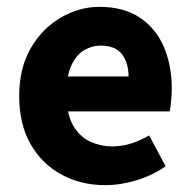

<svg xmlns="http://www.w3.org/2000/svg" viewBox="-20 -528 558 560"><path d="M287 12Q216 12 159 -19Q102 -50 69 -108Q36 -166 36 -248Q36 -329 69.5 -387Q103 -445 157 -476.5Q211 -508 270 -508Q341 -508 388 -476.5Q435 -445 458 -391Q481 -337 481 -270Q481 -251 479 -232.5Q477 -214 475 -203H150L148 -305H355Q355 -344 336 -369.5Q317 -395 273 -395Q249 -395 226 -382Q203 -369 188 -337Q173 -305 174 -248Q175 -192 194.5 -160Q214 -128 244 -114.5Q274 -101 307 -101Q336 -101 362.5 -109.5Q389 -118 415 -133L463 -43Q426 -17 379 -2.5Q332 12 287 12Z"/></svg>

Font: Source Sans 3
Style: Bold
Weight: 700
Designer: Paul D. Hunt
Foundry: Adobe
Version: Version 3.052;hotconv 1.1.0;makeotfexe 2.6.0